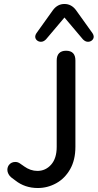

<svg xmlns="http://www.w3.org/2000/svg" viewBox="-20 -932 491 965"><path d="M17 -78Q17 -92 25 -103Q37 -118 57 -118Q70 -118 81 -110L101 -96Q133 -73 168 -73Q209 -73 237 -104.5Q265 -136 265 -194V-628Q265 -652 277 -664.5Q289 -677 312 -677Q359 -677 359 -628V-194Q359 -128 332.5 -81.5Q306 -35 262.5 -11Q219 13 170 13Q105 13 57 -25L37 -40Q28 -47 22.5 -57.5Q17 -68 17 -78ZM186 -722Q174 -722 165.5 -729.5Q157 -737 157 -748Q157 -756 163 -765L246 -881Q269 -912 304 -912Q339 -912 362 -881L445 -765Q451 -756 451 -748Q451 -737 442.5 -729.5Q434 -722 422 -722Q409 -722 397 -734L304 -844L211 -734Q199 -722 186 -722Z"/></svg>

Font: SN Pro
Style: Regular
Weight: 400
Designer: Tobias Whetton
Foundry: Supernotes
Version: Version 1.003